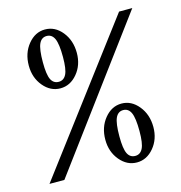

<svg xmlns="http://www.w3.org/2000/svg" viewBox="-115 -883 941 996"><g transform="rotate(-15 356.0 -385.0)"><path d="M682 -770 111 0H31L611 -770ZM215 -780Q269 -780 306.5 -733.5Q344 -687 344 -620Q344 -555 306 -509.5Q268 -464 215 -464Q162 -464 124 -509.5Q86 -555 86 -620Q86 -687 124 -733.5Q162 -780 215 -780ZM215 -499Q242 -499 255.5 -525.5Q269 -552 269 -618Q269 -688 256 -716.5Q243 -745 215 -745Q187 -745 174 -716.5Q161 -688 161 -618Q161 -552 174 -525.5Q187 -499 215 -499ZM628 -146Q628 -81 590 -35.5Q552 10 499 10Q446 10 408 -35.5Q370 -81 370 -146Q370 -213 408 -259.5Q446 -306 499 -306Q552 -306 590 -259.5Q628 -213 628 -146ZM499 -25Q526 -25 539.5 -51.5Q553 -78 553 -144Q553 -214 540 -242.5Q527 -271 499 -271Q471 -271 458 -242.5Q445 -214 445 -144Q445 -78 458 -51.5Q471 -25 499 -25Z"/></g></svg>

Font: Libre Baskerville
Style: Bold
Weight: 700
Designer: Pablo Impallari, Rodrigo Fuenzalida
Foundry: Pablo Impallari, Rodrigo Fuenzalida
Version: Version 1.000